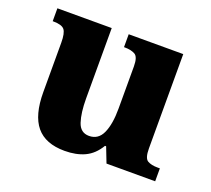

<svg xmlns="http://www.w3.org/2000/svg" viewBox="-99 -661 877 797"><g transform="rotate(20 340.0 -263.0)"><path d="M257 10Q172 10 131.5 -39Q91 -88 91 -189V-407Q91 -450 79 -464.5Q67 -479 30 -479H27V-536H267V-226Q267 -162 280 -122.5Q293 -83 331 -83Q372 -83 390 -123Q408 -163 408 -231V-418Q408 -460 390.5 -469.5Q373 -479 346 -479H342V-536H583V-119Q583 -76 599.5 -66.5Q616 -57 644 -57H654V0H439L413 -67H408Q383 -25 345.5 -7.5Q308 10 257 10Z"/></g></svg>

Font: Noto Serif Tamil ExtraBold
Style: Italic
Weight: 800
Italic angle: -12°
Designer: Indian Type Foundry, Tom Grace, and the Monotype Design Team
Foundry: Monotype Imaging Inc.
Version: Version 2.003; ttfautohint (v1.8.4.7-5d5b)